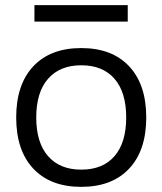

<svg xmlns="http://www.w3.org/2000/svg" viewBox="-20 -717 632 747"><path d="M296 10Q176 10 109.5 -61Q43 -132 43 -260Q43 -388 109.5 -459Q176 -530 296 -530Q416 -530 482.5 -459Q549 -388 549 -260Q549 -132 482.5 -61Q416 10 296 10ZM296 -57Q380 -57 425.5 -109.5Q471 -162 471 -260Q471 -358 425.5 -410.5Q380 -463 296 -463Q213 -463 167 -410.5Q121 -358 121 -260Q121 -162 167 -109.5Q213 -57 296 -57ZM114 -633V-697H477V-633Z"/></svg>

Font: M PLUS 1
Style: Regular
Weight: 400
Designer: Coji Morishita
Foundry: UNDERFOREST DESIGN
Version: Version 1.001